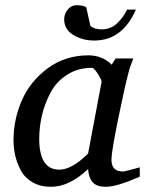

<svg xmlns="http://www.w3.org/2000/svg" viewBox="-20 -707 560 739"><path d="M518 -27Q429 12 388 12Q353 12 337.5 -4.5Q322 -21 319 -56Q246 12 177 12Q135 12 105 -5.5Q75 -23 60 -51.5Q45 -80 38.5 -108.5Q32 -137 32 -167Q32 -247 64 -320.5Q96 -394 163.5 -444Q231 -494 320 -494Q374 -494 410 -458L425 -482H493Q478 -444 474 -425Q460 -373 434.5 -247.5Q409 -122 409 -93Q409 -47 452 -47Q460 -47 489 -55L518 -63ZM371 -392Q372 -398 357 -422Q342 -446 334 -446Q280 -446 238.5 -419.5Q197 -393 174.5 -350.5Q152 -308 141.5 -263Q131 -218 131 -173Q131 -54 208 -54Q257 -54 319 -116ZM503 -670Q451 -551 343 -551Q297 -551 262 -572.5Q227 -594 227 -633Q227 -653 240.5 -670Q254 -687 274 -687Q300 -687 312 -679L328 -607Q343 -594 371 -594Q407 -594 431.5 -618Q456 -642 469 -670Z"/></svg>

Font: Veleka
Style: Italic
Weight: 400
Italic angle: -12°
Designer: Stefan Peev, Context Ltd, 2016; SIL International, 1997-2014.
Foundry: Stefan Peev, Context Ltd, 2016
Version: Version 1.000